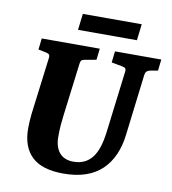

<svg xmlns="http://www.w3.org/2000/svg" viewBox="-82 -786 778 870"><g transform="rotate(10 307.5 -351.0)"><path d="M267 13Q169 13 122 -31.5Q75 -76 75 -161Q75 -176 76 -193.5Q77 -211 79 -229L112 -490Q114 -502 109.5 -507Q105 -512 94 -514L59 -521L65 -573H332L326 -521L276 -512Q269 -511 262 -508Q255 -505 253 -488L223 -249Q220 -227 218 -202Q216 -177 216 -148Q216 -101 238 -74.5Q260 -48 303 -48Q330 -48 351 -57.5Q372 -67 387.5 -86Q403 -105 413 -135Q423 -165 428 -205L463 -488Q465 -500 461 -505Q457 -510 445 -512L396 -521L402 -573H615L609 -521L575 -515Q567 -514 560 -509Q553 -504 551 -490L517 -210Q511 -158 492.5 -116.5Q474 -75 443.5 -46Q413 -17 369 -2Q325 13 267 13ZM229 -715H500L491 -640H220Z"/></g></svg>

Font: Rasa
Style: Italic
Weight: 400
Italic angle: -7.10001°
Designer: Anna Giedrys (Yrsa+Rasa design), David Brezina (Yrsa art-direction, Rasa art-direction, design)
Foundry: Rosetta Type Foundry
Version: Version 2.004